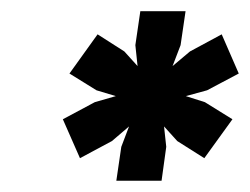

<svg xmlns="http://www.w3.org/2000/svg" viewBox="-20 -720 443 340"><path d="M316.4 -628.9 372.6 -659.2 402.8 -589.8 346.7 -560.1 309.1 -549.8 342.8 -539.1 391.6 -508.8 341.8 -439.9 293.9 -470.2 270.5 -496.1 274.4 -460 266.1 -399.9H186L194.8 -460L208.5 -496.1L178.2 -470.2L121.6 -439.9L91.3 -508.8L147.9 -539.1L185.1 -549.8L150.9 -560.1L103 -589.8L152.8 -659.2L200.2 -628.9L223.6 -603L219.7 -640.1L228.5 -700.2H308.6L299.8 -640.1L285.6 -603Z"/></svg>

Font: Fivo Sans Heavy
Style: Regular
Weight: 900
Designer: Alexander Slobzheninov
Foundry: Alexander Slobzheninov
Version: 1.0